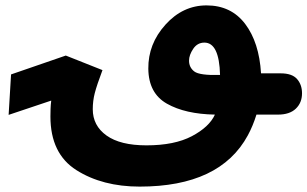

<svg xmlns="http://www.w3.org/2000/svg" viewBox="-20 -420 1140 712"><path d="M899 82Q918 47 931 5H1011Q1054 5 1077 -17Q1100 -39 1100 -74Q1100 -106 1081.5 -127Q1063 -148 1021 -148H948Q941 -263 889 -331.5Q837 -400 746 -400Q658 -400 593.5 -328.5Q529 -257 530 -165Q531 -74 599 -35.5Q667 3 777 5Q756 51 691.5 85Q627 119 523 119Q426 119 375 82.5Q324 46 324 -15Q324 -46 331.5 -75Q339 -104 360 -160L224 -214L21 -144L12 6L170 -47Q168 -31 167.5 -16Q167 -1 167 12Q167 150 263.5 211Q360 272 498 272Q796 272 899 82ZM681 -195Q681 -216 696.5 -239Q712 -262 738 -262Q793 -262 796 -142Q720 -140 700.5 -155Q681 -170 681 -195Z"/></svg>

Font: Noto Sans Arabic Extra
Style: Regular
Weight: 800
Designer: Nadine Chahine - Monotype Design Team
Foundry: Monotype Imaging Inc.
Version: Version 1.902